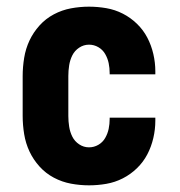

<svg xmlns="http://www.w3.org/2000/svg" viewBox="-20 -548 540 576"><path d="M247 8Q220 8 193 3Q166 -2 141.5 -15Q117 -28 98.5 -48.5Q80 -69 68.5 -93.5Q57 -118 52.5 -145.5Q48 -173 48 -200V-320Q48 -347 52.5 -374.5Q57 -402 68.5 -426.5Q80 -451 98.5 -471.5Q117 -492 141.5 -505Q166 -518 193 -523Q220 -528 247 -528Q273 -528 299 -523.5Q325 -519 348.5 -507Q372 -495 391 -476.5Q410 -458 422 -435Q434 -412 440 -386Q446 -360 446 -334V-325H309V-329Q309 -344 306 -358.5Q303 -373 295.5 -386Q288 -399 275 -406.5Q262 -414 247 -414Q231 -414 217.5 -405Q204 -396 197 -382Q190 -368 187.5 -352Q185 -336 185 -320V-200Q185 -184 187.5 -168Q190 -152 197 -138Q204 -124 217.5 -115Q231 -106 247 -106Q262 -106 275 -113.5Q288 -121 295.5 -134Q303 -147 306 -161.5Q309 -176 309 -191V-195H446V-186Q446 -160 440 -134Q434 -108 422 -85Q410 -62 391 -43.5Q372 -25 348.5 -13Q325 -1 299 3.5Q273 8 247 8Z"/></svg>

Font: Iosevka Term Curly Heavy
Style: Regular
Weight: 900
Designer: Belleve Invis
Foundry: Belleve Invis
Version: Version 32.3.0